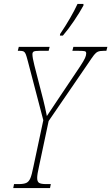

<svg xmlns="http://www.w3.org/2000/svg" viewBox="-20 -951 563 971"><path d="M51 -20H74Q100 -20 113 -26Q126 -32 133.5 -49.5Q141 -67 149 -108L199 -343L121 -641Q114 -668 110 -677.5Q106 -687 100 -690.5Q94 -694 80 -694H70L75 -714H231L226 -694H181Q158 -694 151 -690.5Q144 -687 144 -677Q144 -659 154 -620L199 -445Q207 -414 217 -364L271 -445L385 -615Q404 -644 410 -657.5Q416 -671 416 -681Q416 -690 409 -692Q402 -694 375 -694H346L351 -714H523L518 -694H505Q485 -694 475 -689.5Q465 -685 455.5 -673Q446 -661 420 -622L226 -339L177 -108Q168 -69 168 -51Q168 -32 178 -26Q188 -20 214 -20H237L233 0H47ZM284 -779Q340 -862 372 -931H402V-923Q383 -888 354 -845Q325 -802 298 -771H283Z"/></svg>

Font: Noto Serif CondThin
Style: Italic
Weight: 250
Width: 3
Italic angle: -12°
Designer: Monotype Design Team
Foundry: Monotype Imaging Inc.
Version: Version 1.001